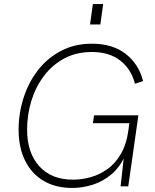

<svg xmlns="http://www.w3.org/2000/svg" viewBox="-20 -921 765 949"><path d="M337 8Q255 8 195.5 -27Q136 -62 104 -127Q72 -192 72 -280Q72 -361 96.5 -437.5Q121 -514 167.5 -574Q214 -634 281.5 -669.5Q349 -705 434 -705Q537 -705 602 -654Q667 -603 687 -520L647 -507Q629 -579 574.5 -621.5Q520 -664 434 -664Q357 -664 297.5 -632Q238 -600 197 -545.5Q156 -491 135 -422.5Q114 -354 114 -280Q114 -166 174 -99.5Q234 -33 341 -33Q383 -33 427 -45Q471 -57 510 -84.5Q549 -112 577 -159.5Q605 -207 615 -279L623 -340L630 -312H439L445 -351H664L614 0H576L594 -161L600 -156Q574 -96 531.5 -60Q489 -24 438.5 -8Q388 8 337 8ZM425 -800 439 -901H490L476 -800Z"/></svg>

Font: Hanken Grotesk ExtraLight
Style: Italic
Weight: 250
Italic angle: -8°
Designer: Alfredo Marco Pradil
Foundry: Hanken Design Co.
Version: Version 3.013